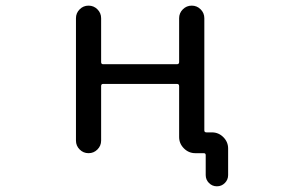

<svg xmlns="http://www.w3.org/2000/svg" viewBox="-20 -567 1040 685"><path d="M347.7 -267.6Q340.8 -267.6 340.8 -259.8V-65.4Q340.8 -46.9 327.6 -33.7Q314.5 -20.5 295.9 -20.5Q277.3 -20.5 264.2 -33.7Q251 -46.9 251 -65.4V-502Q251 -520.5 264.2 -533.7Q277.3 -546.9 295.9 -546.9Q314.5 -546.9 327.6 -533.7Q340.8 -520.5 340.8 -502V-345.7Q340.8 -337.9 347.7 -337.9H611.3Q619.1 -337.9 619.1 -345.7V-502Q619.1 -520.5 632.3 -533.7Q645.5 -546.9 664.1 -546.9Q682.6 -546.9 695.8 -533.7Q709 -520.5 709 -502V-101.6Q709 -94.7 716.8 -94.7H736.3Q759.8 -94.7 776.9 -77.6Q793.9 -60.5 793.9 -37.1V57.6Q793.9 74.2 782.2 85.9Q770.5 97.7 753.9 97.7Q737.3 97.7 725.6 85.9Q713.9 74.2 713.9 57.6V-13.7Q713.9 -20.5 707 -20.5H702.1H676.8Q653.3 -20.5 636.2 -37.6Q619.1 -54.7 619.1 -78.1V-259.8Q619.1 -267.6 611.3 -267.6Z"/></svg>

Font: Rounded Mgen+ 1m regular
Style: Regular
Weight: 400
Designer: [Source Han Sans]
Ryoko NISHIZUKA  (kana & ideographs); Paul D. Hunt (Latin, Greek & Cyrillic); Wenlong ZHANG  (bopomofo
Version: Version 1.059.20150602